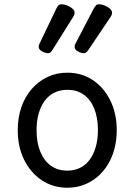

<svg xmlns="http://www.w3.org/2000/svg" viewBox="-20 -859 629 898"><path d="M295 19Q228 19 175.5 -16Q123 -51 93 -111.5Q63 -172 63 -250Q63 -309 80 -358Q97 -407 128.5 -443Q160 -479 202 -499Q244 -519 295 -519Q362 -519 414 -484.5Q466 -450 496 -389Q526 -328 526 -250Q526 -203 515 -162Q504 -121 483.5 -88Q463 -55 434.5 -31Q406 -7 370.5 6Q335 19 295 19ZM295 -61Q328 -61 354.5 -74Q381 -87 399.5 -112Q418 -137 428 -172Q438 -207 438 -250Q438 -308 421 -350.5Q404 -393 372 -416Q340 -439 295 -439Q262 -439 235 -426Q208 -413 189.5 -388Q171 -363 161 -328.5Q151 -294 151 -250Q151 -192 168.5 -149.5Q186 -107 218 -84Q250 -61 295 -61ZM205 -610Q193 -610 177 -618.5Q161 -627 161 -640Q161 -643 161.5 -646.5Q162 -650 165 -655L244 -820Q248 -828 253 -833.5Q258 -839 269 -839Q280 -839 294 -833.5Q308 -828 318.5 -819Q329 -810 329 -799Q329 -795 327.5 -790.5Q326 -786 321 -778L225 -625Q220 -617 215.5 -613.5Q211 -610 205 -610ZM373 -610Q360 -610 344.5 -618.5Q329 -627 329 -640Q329 -643 329.5 -646.5Q330 -650 333 -655L419 -820Q424 -828 428.5 -833.5Q433 -839 444 -839Q455 -839 469 -833.5Q483 -828 493.5 -819Q504 -810 504 -799Q504 -795 502.5 -790.5Q501 -786 496 -778L393 -625Q387 -617 382.5 -613.5Q378 -610 373 -610Z"/></svg>

Font: Playwrite DE Grund
Style: Regular
Weight: 400
Designer: Veronika Burian, José Scaglione
Foundry: TypeTogether
Version: Version 1.002